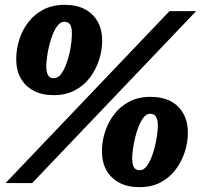

<svg xmlns="http://www.w3.org/2000/svg" viewBox="-20 -756 840 793"><path d="M277 -618Q277 -634 274 -644.5Q271 -655 264 -660.5Q257 -666 245 -666Q231 -666 219 -651.5Q207 -637 198 -614.5Q189 -592 183 -567Q177 -542 174 -518.5Q171 -495 171 -481Q171 -466 174.5 -455Q178 -444 184.5 -438.5Q191 -433 203 -433Q218 -433 230 -447.5Q242 -462 251 -484.5Q260 -507 266 -532Q272 -557 274.5 -580Q277 -603 277 -618ZM47 -512Q47 -552 59.5 -592Q72 -632 97 -664.5Q122 -697 159.5 -716.5Q197 -736 247 -736Q296 -736 330.5 -718Q365 -700 383.5 -666.5Q402 -633 402 -588Q402 -548 389 -508Q376 -468 351 -435Q326 -402 288.5 -382.5Q251 -363 202 -363Q153 -363 118.5 -381.5Q84 -400 65.5 -433Q47 -466 47 -512ZM632 -238Q632 -254 628.5 -264.5Q625 -275 618.5 -280.5Q612 -286 600 -286Q585 -286 573.5 -271.5Q562 -257 553 -234.5Q544 -212 538 -187Q532 -162 529 -139Q526 -116 526 -101Q526 -86 529 -75Q532 -64 539 -58.5Q546 -53 557 -53Q572 -53 584 -67.5Q596 -82 605 -104.5Q614 -127 620 -152Q626 -177 629 -200Q632 -223 632 -238ZM401 -132Q401 -172 414 -212Q427 -252 452 -284.5Q477 -317 514.5 -336.5Q552 -356 601 -356Q651 -356 685 -338Q719 -320 737.5 -286.5Q756 -253 756 -208Q756 -168 743 -128Q730 -88 705 -55Q680 -22 643 -2.5Q606 17 556 17Q507 17 472.5 -1.5Q438 -20 419.5 -53Q401 -86 401 -132ZM680 -710H790L113 0H3Z"/></svg>

Font: Roboto Serif 20pt ExtraBold
Style: Italic
Weight: 800
Italic angle: -10°
Version: Version 1.007